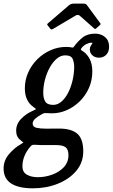

<svg xmlns="http://www.w3.org/2000/svg" viewBox="-91 -793 628 1070"><path d="M187.5 -635 176 -650Q171 -656 171.8 -658Q172.5 -660 179 -665.5L294.5 -764.5Q304.5 -773 322.5 -773H372Q382 -773 386.2 -771Q390.5 -769 393.5 -764.5L467.5 -664Q470 -660 469.8 -658.2Q469.5 -656.5 465 -652.5L447.5 -637Q441 -631 438.8 -631.5Q436.5 -632 431.5 -636.5L354 -705Q343 -714.5 329 -705.5L205 -632Q198.5 -628 194.8 -629Q191 -630 187.5 -635ZM-71 146Q-71 102 -41.5 66.8Q-12 31.5 24.5 11Q41.5 0.5 38.8 0Q36 -0.5 24.5 -11Q-1 -29.5 -1 -64Q-1 -102 27 -131Q55 -160 94 -176.5Q110.5 -184 109.8 -185.5Q109 -187 96.5 -196Q47.5 -229 47.5 -300.5Q47.5 -348 66.5 -390Q85.5 -432 118 -463.8Q150.5 -495.5 191.8 -513.5Q233 -531.5 277 -531.5Q295.5 -531.5 309.5 -528.5Q316 -527.5 317.2 -528.5Q318.5 -529.5 322.5 -535Q342.5 -562.5 369.2 -584Q396 -605.5 439 -605.5Q472.5 -605.5 494.8 -586.2Q517 -567 517 -532.5Q517 -504.5 501.2 -488Q485.5 -471.5 460.5 -471.5Q438 -471.5 423.8 -484.8Q409.5 -498 409.5 -517Q409.5 -529 415 -537.5Q420.5 -546 423.2 -550.5Q426 -555 417.5 -555Q406 -555 390.5 -547.5Q375 -540 363 -524.5Q355.5 -516.5 365.5 -511Q390.5 -497 407 -467.8Q423.5 -438.5 423.5 -395Q423.5 -345 404.5 -302.5Q385.5 -260 353.2 -228.2Q321 -196.5 281 -179Q241 -161.5 198.5 -161.5Q183 -161.5 172 -162.5Q163 -163.5 157.8 -162.8Q152.5 -162 143 -157Q123.5 -147 107.2 -133.2Q91 -119.5 91 -104.5Q91 -85.5 112.5 -80.8Q134 -76 163.5 -76Q175.5 -76 200.5 -76.2Q225.5 -76.5 238.5 -76.5Q306.5 -76.5 339.8 -47.8Q373 -19 373 50.5Q373 113 334 159.2Q295 205.5 231 231Q167 256.5 92 256.5Q12.5 256.5 -29.2 229.2Q-71 202 -71 146ZM150 -275.5Q150 -246 161.2 -227.2Q172.5 -208.5 205.5 -208.5Q230.5 -208.5 251.8 -227Q273 -245.5 288.8 -276.2Q304.5 -307 313.2 -344.2Q322 -381.5 322.5 -418.5Q322.5 -444.5 314 -464.5Q305.5 -484.5 272.5 -484.5Q247 -484.5 225 -465.8Q203 -447 186 -416.2Q169 -385.5 159.5 -348.8Q150 -312 150 -275.5ZM79.5 22.5Q59 45 46.5 73.8Q34 102.5 34 134.5Q34 166 58.5 180.2Q83 194.5 120 194.5Q160 194.5 199.2 180.5Q238.5 166.5 264.5 139Q290.5 111.5 290.5 71.5Q290.5 40.5 275 28Q259.5 15.5 221.5 15.5H147.5Q138 15.5 129.5 15.2Q121 15 108.5 14Q96 13.5 91 14.5Q86 15.5 79.5 22.5Z"/></svg>

Font: Besley* Narrow Medium
Style: Italic
Weight: 500
Width: 4
Italic angle: -13°
Designer: Owen Earl
Foundry: indestructible type*
Version: Version 3.000; ttfautohint (v1.8.3)